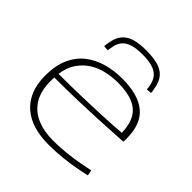

<svg xmlns="http://www.w3.org/2000/svg" viewBox="-197 -905 1071 1071"><g transform="rotate(45 338.5 -369.0)"><path d="M341 10Q277 10 225 -5.5Q173 -21 135.5 -53Q98 -85 77.5 -134Q57 -183 57 -250Q57 -330 82.5 -386Q108 -442 152 -476Q196 -510 253 -526Q310 -542 374 -542Q500 -542 563.5 -489Q627 -436 627 -322Q627 -317 627 -310Q627 -303 626 -297Q604 -296 556 -293Q508 -290 438.5 -286.5Q369 -283 283.5 -280.5Q198 -278 101 -278Q100 -270 100 -263Q100 -256 100 -248Q100 -170 131 -120.5Q162 -71 217 -47.5Q272 -24 345 -24Q397 -24 447.5 -29.5Q498 -35 541 -43Q584 -51 613 -57L619 -24Q589 -17 545.5 -9Q502 -1 450 4.5Q398 10 341 10ZM103 -309Q193 -309 273.5 -311Q354 -313 418.5 -316Q483 -319 526 -321.5Q569 -324 585 -326Q584 -388 561.5 -429Q539 -470 492 -489.5Q445 -509 372 -509Q331 -509 287 -500Q243 -491 204.5 -468Q166 -445 138.5 -406Q111 -367 103 -309ZM358 -748Q411 -748 449 -737.5Q487 -727 509.5 -701Q532 -675 539 -628Q541 -621 542 -613.5Q543 -606 543 -598L512 -596Q512 -602 511.5 -608Q511 -614 510 -619Q504 -656 485.5 -677.5Q467 -699 435 -708Q403 -717 358 -717Q313 -717 281.5 -708Q250 -699 231.5 -678Q213 -657 208 -620Q206 -614 205.5 -608Q205 -602 204 -596L174 -598Q174 -606 175.5 -614Q177 -622 178 -629Q185 -675 207.5 -701Q230 -727 267 -737.5Q304 -748 358 -748Z"/></g></svg>

Font: Georama Expanded ExtraLight
Style: Regular
Weight: 250
Width: 7
Designer: Jean-Baptiste Levee
Foundry: Production Type
Version: Version 1.001